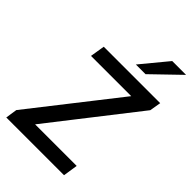

<svg xmlns="http://www.w3.org/2000/svg" viewBox="-270 -1035 1138 1138"><g transform="rotate(45 299.0 -466.0)"><path d="M13 0 24 -73 481 -656 486 -613H110L125 -705H598L586 -634L129 -49L123 -92H511L497 0ZM334 -765 472 -932H588L415 -765Z"/></g></svg>

Font: Nunito Sans 7pt SemiCondensed SemiBold
Style: Italic
Weight: 600
Width: 4
Italic angle: -9°
Designer: Vernon Adams
Foundry: Vernon Adams
Version: Version 3.101;gftools[0.9.27]